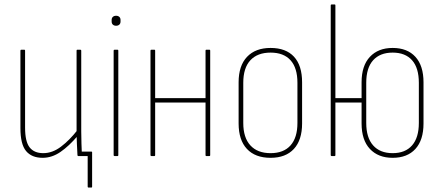

<svg xmlns="http://www.w3.org/2000/svg" viewBox="-20 -703 1985 865"><path d="M378 142Q377 142 376 141Q375 140 375 138V0H332L344 -20H392Q395 -20 395 -17V138Q395 142 392 142ZM172 8Q123 8 97.5 -22.5Q72 -53 72 -126V-475Q72 -479 76 -479H90Q93 -479 93 -475V-128Q93 -65 113.5 -39Q134 -13 175 -13Q216 -13 254.5 -42Q293 -71 329 -117L330 -91Q291 -45 252.5 -18.5Q214 8 172 8ZM333 0Q329 0 329 -4Q328 -29 326.5 -54Q325 -79 325 -99V-105V-475Q325 -479 328 -479H342Q346 -479 346 -475V-111Q346 -83 347 -56Q348 -29 349 -4Q349 0 345 0Z M496 0Q492 0 492 -4V-475Q492 -479 496 -479H510Q513 -479 513 -475V-4Q513 0 510 0ZM503 -587Q494 -587 488.5 -592Q483 -597 483 -606V-613Q483 -622 488.5 -627Q494 -632 503 -632Q512 -632 517.5 -627Q523 -622 523 -613V-606Q523 -597 517.5 -592Q512 -587 503 -587Z M909 0Q906 0 906 -4V-475Q906 -479 909 -479H924Q927 -479 927 -475V-4Q927 0 924 0ZM662 0Q658 0 658 -4V-475Q658 -479 662 -479H676Q679 -479 679 -475V-4Q679 0 676 0ZM675 -241V-261H911V-241Z M1199 8Q1130 8 1092.5 -32Q1055 -72 1055 -147V-332Q1055 -407 1093 -447Q1131 -487 1199 -487Q1268 -487 1304.5 -447.5Q1341 -408 1341 -332V-147Q1341 -72 1304 -32Q1267 8 1199 8ZM1199 -13Q1258 -13 1289 -48Q1320 -83 1320 -149V-330Q1320 -397 1289 -431.5Q1258 -466 1199 -466Q1140 -466 1108 -431.5Q1076 -397 1076 -330V-149Q1076 -83 1108 -48Q1140 -13 1199 -13Z M1470 -402V-679Q1470 -683 1474 -683H1488Q1491 -683 1491 -679V-402ZM1749 8Q1684 8 1646.5 -32Q1609 -72 1609 -147V-332Q1609 -407 1646.5 -447Q1684 -487 1749 -487Q1815 -487 1851.5 -447Q1888 -407 1888 -332V-147Q1888 -72 1851.5 -32Q1815 8 1749 8ZM1474 0Q1470 0 1470 -4V-475Q1470 -479 1474 -479H1488Q1491 -479 1491 -475V-261H1617V-241H1491V-4Q1491 0 1488 0ZM1749 -13Q1806 -13 1836.5 -48Q1867 -83 1867 -149V-330Q1867 -397 1836.5 -431.5Q1806 -466 1749 -466Q1692 -466 1661 -431.5Q1630 -397 1630 -330V-149Q1630 -83 1661 -48Q1692 -13 1749 -13Z"/></svg>

Font: Sofia Sans Condensed Thin
Style: Regular
Weight: 250
Version: Version 4.100